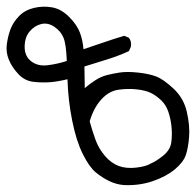

<svg xmlns="http://www.w3.org/2000/svg" viewBox="-21 -442 586 574"><path d="M349.6 111.3Q326.2 109.4 305.2 99.1Q284.2 88.9 265.1 73.2Q246.1 57.6 226.6 18.6Q207 -20.5 194.8 -81.5Q182.6 -142.6 180.7 -205.1Q152.3 -198.2 129.4 -196.3Q106.4 -194.3 79.6 -197.3Q52.7 -200.2 33.7 -220.7Q14.6 -241.2 5.4 -263.7Q-3.9 -286.1 -0.5 -310.5Q2.9 -335 10.7 -355.5Q18.6 -376 36.1 -394Q53.7 -412.1 81.1 -418.5Q108.4 -424.8 135.3 -419.9Q162.1 -415 185.5 -391.6Q209 -368.2 217.8 -344.7Q226.6 -321.3 228.5 -294.9Q261.7 -305.7 291 -315.9Q320.3 -326.2 350.6 -335L364.3 -329.1Q373 -318.4 370.1 -301.8L364.3 -289.1Q332 -274.4 298.8 -264.2Q265.6 -253.9 231.4 -243.2L232.4 -178.7Q250 -193.4 265.6 -203.1Q281.2 -212.9 297.9 -217.3Q314.5 -221.7 336.4 -225.1Q358.4 -228.5 391.1 -225.1Q423.8 -221.7 445.8 -213.4Q467.8 -205.1 498 -176.8Q528.3 -148.4 537.6 -107.4Q546.9 -66.4 544.4 -33.7Q542 -1 534.7 21Q527.3 43 501.5 64.5Q475.6 85.9 435.5 99.6Q395.5 113.3 349.6 111.3ZM429.7 46.9Q446.3 40 467.3 22.9Q488.3 5.9 491.2 -17.1Q494.1 -40 491.7 -63.5Q489.3 -86.9 482.4 -107.4Q475.6 -127.9 460.9 -142.1Q446.3 -156.2 430.2 -164.1Q414.1 -171.9 388.2 -174.8Q362.3 -177.7 333.5 -173.8Q304.7 -169.9 281.7 -144.5Q258.8 -119.1 247.1 -79.1Q254.9 -50.8 264.6 -23.9Q274.4 2.9 293 24.4Q311.5 45.9 334 54.2Q356.4 62.5 386.2 59.1Q416 55.7 429.7 46.9ZM178.7 -259.8Q176.8 -309.6 168.9 -329.1Q161.1 -348.6 141.6 -361.8Q122.1 -375 102.1 -370.1Q82 -365.2 67.4 -347.7Q52.7 -330.1 52.7 -301.8Q52.7 -273.4 72.8 -258.3Q92.8 -243.2 122.6 -247.1Q152.3 -251 178.7 -259.8Z"/></svg>

Font: JasonHandwriting2
Style: Regular
Weight: 400
Version: Version 1.05.10